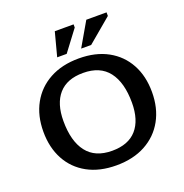

<svg xmlns="http://www.w3.org/2000/svg" viewBox="-162 -1079 1181 1234"><g transform="rotate(-20 429.0 -462.0)"><path d="M431.5 -718Q546 -718 628.8 -672.5Q711.5 -627 756 -545.2Q800.5 -463.5 800.5 -354.5Q800.5 -245 755 -162.8Q709.5 -80.5 625.5 -34.8Q541.5 11 426 11Q311 11 228.2 -34.5Q145.5 -80 101.2 -162Q57 -244 57 -352.5Q57 -462 102.5 -544.2Q148 -626.5 232 -672.2Q316 -718 431.5 -718ZM432 -86.5Q543 -86.5 599.5 -150.8Q656 -215 656 -334Q656 -472 598.8 -546.5Q541.5 -621 425 -621Q314.5 -621 258 -556.5Q201.5 -492 201.5 -373Q201.5 -235 258.8 -160.8Q316 -86.5 432 -86.5ZM468 -772 562.5 -935H701V-910.5L536.5 -772ZM304 -772 347 -935H475.5V-913.5L369 -772Z"/></g></svg>

Font: Newsreader Caption Medium
Style: Regular
Weight: 500
Designer: Hugues Gentile
Foundry: Production Type
Version: Version 1.001